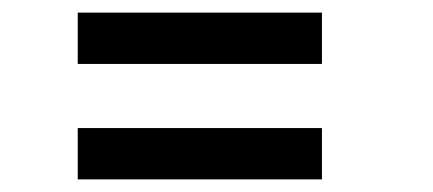

<svg xmlns="http://www.w3.org/2000/svg" viewBox="-20 -457 690 306"><path d="M103.9 -355.1V-436.9H493.1V-355.1ZM103.9 -171.1V-252.9H493.1V-171.1Z"/></svg>

Font: Trispace Thin
Style: Regular
Weight: 100
Designer: Tyler Finck
Foundry: Etcetera Type Company
Version: Version 1.210